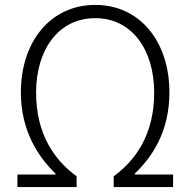

<svg xmlns="http://www.w3.org/2000/svg" viewBox="-20 -762 775 782"><path d="M51 0H292V-44C204 -108 127 -213 127 -385C127 -557 216 -688 368 -688C519 -688 608 -557 608 -385C608 -213 531 -108 443 -44V0H685V-51H529V-55C599 -122 670 -225 670 -386C670 -590 552 -742 368 -742C184 -742 65 -590 65 -386C65 -226 138 -121 206 -55V-51H51Z"/></svg>

Font: Spoqa Han Sans Neo Light
Style: Regular
Weight: 300
Designer: [Spoqa Han Sans Neo] Dong-huui Kim ___ Younghwa Kang ___ Yujin Lee ___ [Noto Sans] Ryoko NISHIZUKA ____ (kana & ideograp
Foundry: Spoqa (http://www.spoqa-han-sans.com)
Version: Version 1.100;hotconv 1.0.109;makeotfexe 2.5.65596